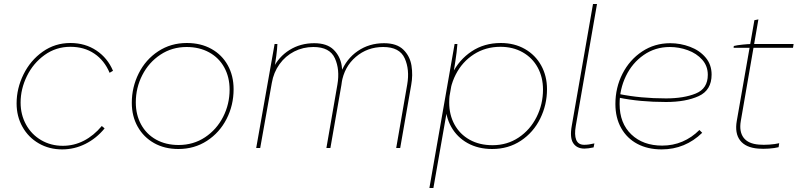

<svg xmlns="http://www.w3.org/2000/svg" viewBox="-20 -740 4003 960"><path d="M63 -223Q63 -298 97.5 -368Q132 -438 193.5 -481.5Q255 -525 332 -525Q406 -525 462 -487.5Q518 -450 545 -386L528 -376Q502 -438 451.5 -472Q401 -506 332 -506Q260 -506 203 -465Q146 -424 114.5 -359.5Q83 -295 83 -227Q83 -167 110 -117.5Q137 -68 185.5 -39.5Q234 -11 294 -11Q350 -11 399.5 -36.5Q449 -62 489 -110L503 -98Q462 -48 407 -20.5Q352 7 291 7Q226 7 174 -23Q122 -53 92.5 -105.5Q63 -158 63 -223Z M639 -226Q639 -304 673.5 -373Q708 -442 771 -483.5Q834 -525 914 -525Q984 -525 1037 -495.5Q1090 -466 1119 -413.5Q1148 -361 1148 -294Q1148 -214 1113 -145.5Q1078 -77 1015 -36Q952 5 872 5Q803 5 750.5 -24.5Q698 -54 668.5 -106.5Q639 -159 639 -226ZM1128 -292Q1128 -354 1101.5 -402.5Q1075 -451 1026 -478Q977 -505 913 -505Q840 -505 782 -466.5Q724 -428 691.5 -364.5Q659 -301 659 -228Q659 -166 685.5 -117.5Q712 -69 760.5 -42Q809 -15 873 -15Q947 -15 1005 -53.5Q1063 -92 1095.5 -155.5Q1128 -219 1128 -292Z M1353 -520H1367Q1366 -495 1361.5 -461Q1357 -427 1350 -390L1344 -396Q1373 -456 1427.5 -490Q1482 -524 1551 -524Q1615 -524 1648 -491.5Q1681 -459 1688.5 -411.5Q1696 -364 1687 -315L1632 0H1612L1667 -317Q1680 -392 1654.5 -448.5Q1629 -505 1547 -505Q1495 -505 1451 -482.5Q1407 -460 1377.5 -419Q1348 -378 1339 -325L1281 0H1261ZM1896 -505Q1817 -505 1759 -455.5Q1701 -406 1688 -325L1685 -378Q1712 -446 1769 -485Q1826 -524 1900 -524Q1964 -524 1997 -491.5Q2030 -459 2037.5 -411.5Q2045 -364 2036 -315L1981 0H1961L2016 -317Q2029 -392 2003.5 -448.5Q1978 -505 1896 -505Z M2253 -520H2267Q2264 -479 2257 -435Q2250 -391 2246 -366L2244 -354L2243 -347L2147 200H2127ZM2207 -223Q2207 -302 2241 -371.5Q2275 -441 2338 -483Q2401 -525 2484 -525Q2552 -525 2604.5 -495Q2657 -465 2686 -412.5Q2715 -360 2715 -294Q2715 -216 2681 -147Q2647 -78 2584.5 -36.5Q2522 5 2441 5Q2371 5 2318 -24.5Q2265 -54 2236 -106Q2207 -158 2207 -223ZM2695 -292Q2695 -354 2668.5 -402.5Q2642 -451 2593.5 -478.5Q2545 -506 2482 -506Q2408 -506 2349.5 -468.5Q2291 -431 2258.5 -367Q2226 -303 2226 -227Q2226 -166 2252.5 -117.5Q2279 -69 2328 -41.5Q2377 -14 2443 -14Q2516 -14 2573.5 -52.5Q2631 -91 2663 -155Q2695 -219 2695 -292Z M2839 -112 2945 -720H2965L2859 -111Q2851 -66 2861 -41Q2871 -16 2901 -16Q2923 -16 2952 -23L2948 -3Q2920 3 2902 3Q2864 3 2846 -24.5Q2828 -52 2839 -112Z M3057 -220Q3057 -302 3092.5 -371.5Q3128 -441 3190.5 -482.5Q3253 -524 3331 -524Q3382 -524 3430 -506Q3478 -488 3508 -452.5Q3538 -417 3538 -367Q3538 -289 3473.5 -259.5Q3409 -230 3310 -230Q3179 -230 3073 -252L3075 -270Q3183 -248 3310 -248Q3399 -248 3459 -272.5Q3519 -297 3519 -366Q3519 -410 3491 -441.5Q3463 -473 3419 -489Q3375 -505 3329 -505Q3256 -505 3198.5 -465Q3141 -425 3109.5 -359.5Q3078 -294 3078 -220Q3078 -124 3136.5 -68Q3195 -12 3291 -12Q3345 -12 3392 -32Q3439 -52 3477 -90L3491 -76Q3449 -35 3398 -14Q3347 7 3288 7Q3219 7 3167 -20.5Q3115 -48 3086 -99.5Q3057 -151 3057 -220Z M3664 -136 3752 -639 3772 -643 3684 -135Q3675 -82 3698 -51.5Q3721 -21 3775 -17Q3797 -15 3826.5 -17Q3856 -19 3876 -24L3873 -4Q3853 1 3824.5 3Q3796 5 3771 3Q3708 -2 3680.5 -38Q3653 -74 3664 -136ZM3740 -520H3948L3945 -501H3648L3649 -510Q3664 -514 3693 -517Q3722 -520 3740 -520Z"/></svg>

Font: Fixel Italic Variable Display Thin
Style: Italic
Weight: 100
Italic angle: -10°
Designer: AlfaBravo + MacPaw
Foundry: Kyrylo Tkachov, Marchela Mozhyna, Serhii Makarenko, Maria Weinstein, Zakhar Kryvoshyya
Version: Version 1.210;Glyphs 3.2 (3217)